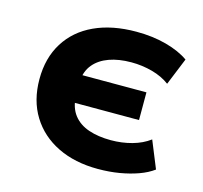

<svg xmlns="http://www.w3.org/2000/svg" viewBox="-82 -602 743 703"><g transform="rotate(15 289.5 -250.0)"><path d="M345 11Q258 11 192.5 -21Q127 -53 90.5 -112Q54 -171 54 -252Q54 -332 90.5 -390.5Q127 -449 194 -480Q261 -511 353 -511Q415 -511 466.5 -497Q518 -483 552 -459L510 -356Q482 -377 443.5 -387.5Q405 -398 364 -398Q316 -398 280 -385Q244 -372 223 -347Q202 -322 199 -285L190 -306H445V-201H190L199 -225Q201 -182 222 -155Q243 -128 279.5 -115.5Q316 -103 364 -103Q406 -103 444 -113.5Q482 -124 510 -145L552 -42Q529 -25 497 -13.5Q465 -2 427 4.5Q389 11 345 11Z"/></g></svg>

Font: Nunito Sans 8pt ExtraBold
Style: Regular
Weight: 800
Version: Version 3.101;gftools[0.9.27]